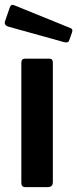

<svg xmlns="http://www.w3.org/2000/svg" viewBox="-25 -772 319 792"><path d="M193 -22Q193 -10 187.5 -5Q182 0 169 0H82Q71 0 67 -4.5Q63 -9 63 -18V-513Q63 -530 78 -530H179Q193 -530 193 -514ZM16 -743Q21 -755 32 -751L266 -656Q277 -652 272 -638L261 -607Q259 -600 254.5 -598Q250 -596 240 -598L10 -662Q-10 -668 -4 -685Z"/></svg>

Font: Libre Franklin SemiBold
Style: Regular
Weight: 600
Designer: Pablo Impallari, Rodrigo Fuenzalida, Nhung Nguyen
Foundry: Impallari Type
Version: Version 3.000